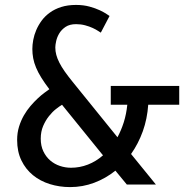

<svg xmlns="http://www.w3.org/2000/svg" viewBox="-20 -741 740 771"><path d="M575.2 -320.3Q571.3 -263.7 553.5 -213.9Q535.6 -164.1 506.3 -122.6L606 0H489.3L443.4 -55.7Q404.3 -24.4 358.2 -7.1Q312 10.3 261.7 10.3Q218.8 10.3 180.2 -1.7Q141.6 -13.7 112.3 -37.6Q83 -61.5 65.9 -96.9Q48.8 -132.3 48.8 -179.2Q48.8 -207.5 56.4 -232.2Q64 -256.8 75.9 -277.6Q87.9 -298.3 102.5 -315.4Q117.2 -332.5 131.6 -345.9Q146 -359.4 158.4 -368.4Q170.9 -377.4 178.2 -382.8Q159.2 -407.7 146 -429Q132.8 -450.2 124.8 -469.5Q116.7 -488.8 113.3 -507.1Q109.9 -525.4 109.9 -544.4Q109.9 -561 113.5 -580.8Q117.2 -600.6 125.5 -620.1Q133.8 -639.6 147.2 -658Q160.6 -676.3 180.2 -690.4Q199.7 -704.6 225.8 -712.9Q252 -721.2 285.2 -721.2Q314.9 -721.2 339.1 -714.6Q363.3 -708 380.9 -699.7Q398.4 -691.4 408.7 -684.3Q418.9 -677.2 419.9 -676.8L384.8 -609.9Q382.3 -611.3 373.8 -616.9Q365.2 -622.6 352.1 -628.7Q338.9 -634.8 321.8 -639.4Q304.7 -644 285.6 -644Q259.8 -644 243.4 -633.1Q227.1 -622.1 218 -606.9Q209 -591.8 205.6 -576.2Q202.1 -560.5 202.1 -550.3Q202.1 -535.2 206.1 -520.5Q210 -505.9 218.3 -489.5Q226.6 -473.1 239.7 -454.3Q252.9 -435.5 271.5 -412.6L451.7 -189.9Q466.8 -217.8 477.1 -250.2Q487.3 -282.7 491.2 -320.3H424.8V-396H699.7V-320.3ZM265.1 -67.4Q300.3 -67.4 333 -80.1Q365.7 -92.8 393.6 -117.2L229 -320.3Q219.2 -314.5 204.8 -303.2Q190.4 -292 176.8 -274.9Q163.1 -257.8 153.3 -235.1Q143.6 -212.4 143.6 -184.1Q143.6 -155.3 154.1 -133.3Q164.6 -111.3 181.6 -96.7Q198.7 -82 220.5 -74.7Q242.2 -67.4 265.1 -67.4Z"/></svg>

Font: Ufes Sans
Style: Regular
Weight: 400
Designer: Ricardo Esteves, Filipe Motta, Cassio Ferreira, Ana Quintelato & Breno Mello
Foundry: ProDesignUfes - Ricardo Esteves, Filipe Motta, Cassio Ferreira, Ana Quintelato & Breno Mello (This is a derivative work,
Version: Version 2.0